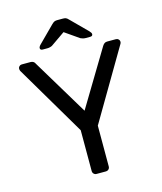

<svg xmlns="http://www.w3.org/2000/svg" viewBox="-128 -981 904 1074"><g transform="rotate(-15 323.5 -444.0)"><path d="M297 0Q287 0 280.5 -6.5Q274 -13 274 -23V-259L33 -667Q32 -670 31 -673Q30 -676 30 -680Q30 -688 36 -694Q42 -700 50 -700H102Q111 -700 118 -695.5Q125 -691 128 -683L323 -359L518 -683Q523 -691 529.5 -695.5Q536 -700 545 -700H596Q605 -700 611 -694Q617 -688 617 -680Q617 -676 616 -673Q615 -670 613 -667L373 -259V-23Q373 -13 366.5 -6.5Q360 0 349 0ZM186 -750Q171 -750 171 -762Q171 -770 182 -781L274 -873Q285 -884 292 -886Q299 -888 307 -888H339Q348 -888 355 -886Q362 -884 372 -873L464 -781Q475 -770 475 -762Q475 -750 460 -750H433Q426 -750 418.5 -752Q411 -754 405 -757L323 -814L241 -757Q236 -754 228 -752Q220 -750 213 -750Z"/></g></svg>

Font: DVN-Rubik
Style: Regular
Weight: 400
Designer: Hubert and Fischer
Foundry: Hubert & Fischer
Version: Version 2.102